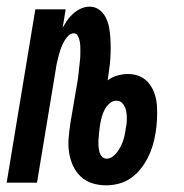

<svg xmlns="http://www.w3.org/2000/svg" viewBox="-33 -548 553 576"><path d="M285 8Q263 8 243 1.5Q223 -5 208.5 -19Q194 -33 185.5 -52Q177 -71 174 -92Q171 -113 173 -135Q175 -157 178 -178L201 -313Q202 -322 203 -331Q204 -340 205 -349.5Q206 -359 207 -368Q208 -377 208 -386.5Q208 -396 208 -405Q208 -414 206.5 -422.5Q205 -431 201 -439.5Q197 -448 188 -448Q180 -448 173.5 -442Q167 -436 162.5 -429Q158 -422 154.5 -414.5Q151 -407 148.5 -399.5Q146 -392 144 -384.5Q142 -377 140 -369Q138 -361 136.5 -353.5Q135 -346 134 -338L78 0H-13L73 -520H164L155 -465Q162 -477 169.5 -488Q177 -499 187.5 -508Q198 -517 210.5 -522.5Q223 -528 236 -528Q252 -528 264.5 -519Q277 -510 284 -496Q291 -482 294 -467Q297 -452 298 -436Q299 -420 299 -404Q299 -388 298 -372Q297 -356 294.5 -339.5Q292 -323 290 -307Q303 -317 319.5 -321.5Q336 -326 351 -326Q371 -326 387.5 -318.5Q404 -311 415 -296.5Q426 -282 431.5 -264.5Q437 -247 438 -228Q439 -209 438 -189.5Q437 -170 434 -151Q431 -132 425.5 -113Q420 -94 411 -76Q402 -58 389.5 -42Q377 -26 360 -14Q343 -2 323.5 3Q304 8 285 8ZM287 -72Q296 -72 304 -77.5Q312 -83 318 -91Q324 -99 328.5 -107.5Q333 -116 336 -125Q339 -134 341 -143Q343 -152 344 -161Q347 -174 347.5 -187Q348 -200 346 -212.5Q344 -225 336.5 -235.5Q329 -246 316 -246Q305 -246 296 -238Q287 -230 281.5 -220Q276 -210 273 -199.5Q270 -189 268 -178L266 -165Q265 -156 264 -147Q263 -138 262.5 -129Q262 -120 262.5 -111Q263 -102 265 -93.5Q267 -85 272.5 -78.5Q278 -72 287 -72Z"/></svg>

Font: Iosevka Curly Medium
Style: Italic
Weight: 500
Italic angle: -9°
Monospace: yes
Designer: Belleve Invis
Foundry: Belleve Invis
Version: Version 22.1.2; ttfautohint (v1.8.4)